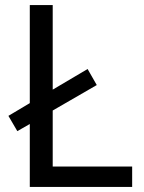

<svg xmlns="http://www.w3.org/2000/svg" viewBox="-20 -734 564 754"><path d="M97 0V-247L48 -219L13 -279L97 -329V-714H187V-382L324 -463L360 -400L187 -300V-80H499V0Z"/></svg>

Font: Noto Sans Phoenician
Style: Regular
Weight: 400
Designer: Monotype Design Team
Foundry: Monotype Imaging Inc.
Version: Version 2.001; ttfautohint (v1.8.4.7-5d5b)